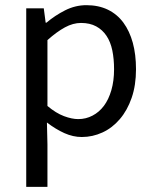

<svg xmlns="http://www.w3.org/2000/svg" viewBox="-20 -518 595 743"><path d="M163.6 41V205.1H81.5V-485.8H149.4L156.7 -430.2H159.7Q192.4 -458 231.9 -478Q271.5 -498 314.5 -498Q361.3 -498 397.5 -480.5Q433.6 -462.9 457.5 -430.4Q481.4 -397.9 493.9 -352.5Q506.3 -307.1 506.3 -250Q506.3 -188 489.5 -139.4Q472.7 -90.8 443.6 -56.9Q414.6 -22.9 376.5 -5.4Q338.4 12.2 296.4 12.2Q262.7 12.2 229 -2.9Q195.3 -18.1 161.6 -43.9ZM163.6 -107.9Q196.8 -80.1 227.5 -68.6Q258.3 -57.1 282.7 -57.1Q312.5 -57.1 338.1 -70.6Q363.8 -84 382.1 -108.4Q400.4 -132.8 410.9 -168.9Q421.4 -205.1 421.4 -250Q421.4 -290 414.6 -323Q407.7 -356 392.1 -379.4Q376.5 -402.8 352.1 -416Q327.6 -429.2 293.5 -429.2Q262.7 -429.2 231.2 -412.1Q199.7 -395 163.6 -362.8Z"/></svg>

Font: Pyidaungsu
Style: Regular
Weight: 400
Designer: Sun Tun
Foundry: MCF
Version: Version 2.053; ttfautohint (v1.8.2)